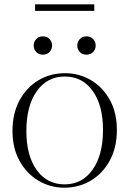

<svg xmlns="http://www.w3.org/2000/svg" viewBox="-20 -862 601 892"><path d="M279 10Q213.5 10 158.8 -22.5Q104 -55 71 -114.2Q38 -173.5 38 -253.5Q38 -335 70.5 -395.2Q103 -455.5 158.2 -488.8Q213.5 -522 282 -522Q348 -522 402.8 -489.5Q457.5 -457 490.2 -398Q523 -339 523 -258.5Q523 -177 490.2 -116.5Q457.5 -56 402 -23Q346.5 10 279 10ZM280 -5.5Q362 -5.5 410.2 -73.8Q458.5 -142 458.5 -258.5Q458.5 -373 410.5 -439.8Q362.5 -506.5 281 -506.5Q199 -506.5 150.8 -438.2Q102.5 -370 102.5 -253.5Q102.5 -139 150.5 -72.2Q198.5 -5.5 280 -5.5ZM179 -608Q159.5 -608 148 -620.8Q136.5 -633.5 136.5 -650.5Q136.5 -667.5 148 -680.2Q159.5 -693 179 -693Q199 -693 210.5 -680.2Q222 -667.5 222 -650.5Q222 -633.5 210.5 -620.8Q199 -608 179 -608ZM382 -608Q362 -608 350.5 -620.8Q339 -633.5 339 -650.5Q339 -667.5 350.5 -680.2Q362 -693 382 -693Q401.5 -693 413 -680.2Q424.5 -667.5 424.5 -650.5Q424.5 -633.5 413 -620.8Q401.5 -608 382 -608ZM143 -811.5V-842H418V-811.5Z"/></svg>

Font: Newsreader Display Light
Style: Regular
Weight: 300
Designer: Hugues Gentile
Foundry: Production Type
Version: Version 1.001